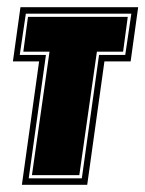

<svg xmlns="http://www.w3.org/2000/svg" viewBox="-20 -515 405 535"><path d="M41 0 89 -344H16L37 -495H365L344 -344H271L223 0ZM60 -18H208L256 -362H329L346 -477H52L35 -362H108ZM69 -27 118 -371H45L58 -468H336L323 -371H250L201 -27Z"/></svg>

Font: Alumni Sans Collegiate One
Style: Italic
Weight: 400
Italic angle: -8°
Designer: Robert E. Leuschke
Foundry: Robert E. Leuschke
Version: Version 1.100